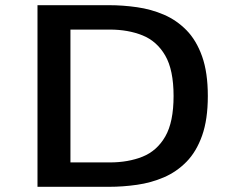

<svg xmlns="http://www.w3.org/2000/svg" viewBox="-20 -720 915 740"><path d="M124.5 0V-700H400Q454 -700 508.2 -692.2Q562.5 -684.5 611.5 -663.5Q660.5 -642.5 698.8 -603.5Q737 -564.5 759 -502.5Q781 -440.5 781 -350Q781 -259.5 759 -197.5Q737 -135.5 698.8 -96.5Q660.5 -57.5 611.5 -36.5Q562.5 -15.5 508.2 -7.8Q454 0 400 0ZM251.5 -94H403Q474 -94 529.5 -116.2Q585 -138.5 617 -194Q649 -249.5 649 -350Q649 -450.5 616.8 -506Q584.5 -561.5 529 -583.8Q473.5 -606 403 -606H251.5Z"/></svg>

Font: Trispace SemiExpanded Medium
Style: Regular
Weight: 500
Width: 6
Designer: Tyler Finck
Foundry: Etcetera Type Company
Version: Version 1.210; ttfautohint (v1.8.3)